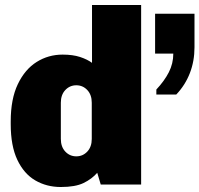

<svg xmlns="http://www.w3.org/2000/svg" viewBox="-20 -740 800 770"><path d="M224 10Q167 10 121.5 -16.5Q76 -43 49.5 -99Q23 -155 23 -242V-253Q23 -343 51.5 -402.5Q80 -462 127 -491.5Q174 -521 231 -521Q272 -521 301 -511.5Q330 -502 349 -488V-720H546V0H384L370 -47Q348 -22 315 -6Q282 10 224 10ZM286 -113Q312 -113 330 -132Q348 -151 348 -183V-328Q348 -360 330 -379Q312 -398 286 -398Q260 -398 242 -379Q224 -360 224 -328V-183Q224 -151 242 -132Q260 -113 286 -113ZM607 -361V-381Q639 -415 657 -450Q675 -485 675 -525H602V-685H760V-550Q760 -495 741.5 -447Q723 -399 687 -361Z"/></svg>

Font: Chivo Mono Medium Black
Style: Regular
Weight: 900
Monospace: yes
Version: Version 1.008